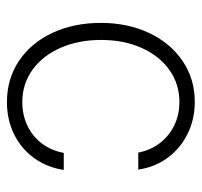

<svg xmlns="http://www.w3.org/2000/svg" viewBox="-34 -544 589 561"><g transform="rotate(90 260.5 -263.5)"><path d="M46.9 -263.7Q46.9 -341.8 76.2 -404.3Q105.5 -466.8 158 -502.4Q210.4 -538.1 277.3 -538.1Q328.1 -538.1 370.6 -517.3Q413.1 -496.6 440.7 -459.2Q468.3 -421.9 475.6 -373H425.8Q419.4 -407.2 399.2 -434.6Q378.9 -461.9 347.7 -477.5Q316.4 -493.2 278.3 -493.2Q225.6 -493.2 184.3 -463.9Q143.1 -434.6 119.9 -382.6Q96.7 -330.6 96.7 -264.6Q96.7 -198.7 119.6 -146.2Q142.6 -93.8 183.8 -64Q225.1 -34.2 278.3 -34.2Q315.9 -34.2 347.2 -49.1Q378.4 -64 399.2 -91.3Q419.9 -118.7 426.8 -155.3H476.6Q469.2 -106.9 442.1 -69.1Q415 -31.2 372.6 -10.3Q330.1 10.7 278.3 10.7Q210 10.7 157.5 -24.7Q105 -60.1 75.9 -122.6Q46.9 -185.1 46.9 -263.7Z"/></g></svg>

Font: Pretendard GOV ExtraLight
Style: Regular
Weight: 200
Designer: Base glyphs from Inter by Rasmus Andersson; Hangeul glyphs from Noto Sans CJK(Source Han Sans) by Jang Soo-young and Kan
Foundry: Kil Hyung-jin
Version: Version 1.309